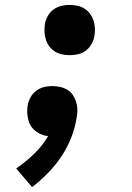

<svg xmlns="http://www.w3.org/2000/svg" viewBox="-20 -548 540 783"><path d="M111 215 46 139Q84 113 118.5 80Q153 47 176 7Q157 5 140.5 -3.5Q124 -12 112.5 -25.5Q101 -39 96 -57.5Q91 -76 91 -94Q91 -101 91.5 -107Q92 -113 93 -119Q96 -136 105 -152Q114 -168 128.5 -178.5Q143 -189 159.5 -193Q176 -197 193 -197Q209 -197 225 -193.5Q241 -190 254.5 -182Q268 -174 276.5 -161.5Q285 -149 290 -134Q295 -119 295.5 -103Q296 -87 293 -71Q287 -30 271.5 10.5Q256 51 232 87.5Q208 124 177 156Q146 188 111 215ZM264 -323Q248 -323 232 -326.5Q216 -330 203 -338.5Q190 -347 181 -359Q172 -371 167 -386.5Q162 -402 161.5 -418Q161 -434 163 -450Q166 -467 175 -483Q184 -499 198.5 -509.5Q213 -520 230 -524Q247 -528 264 -528Q280 -528 296 -524.5Q312 -521 325 -512.5Q338 -504 347 -492Q356 -480 361 -465Q366 -450 367 -433.5Q368 -417 365 -401Q362 -384 353 -368Q344 -352 330 -341.5Q316 -331 298.5 -327Q281 -323 264 -323Z"/></svg>

Font: Iosevka Term Curly XBd Obl
Style: Regular
Weight: 800
Italic angle: -9°
Designer: Belleve Invis
Foundry: Belleve Invis
Version: Version 32.3.0